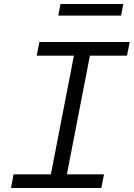

<svg xmlns="http://www.w3.org/2000/svg" viewBox="-20 -940 668 960"><path d="M35 0H486.5L500 -68.5H314.5L429.5 -661.5H615L628.5 -730H177L163.5 -661.5H349.5L234.5 -68.5H48ZM596.5 -920H282.5L271.5 -862H585.5Z"/></svg>

Font: Monaspace Neon Light
Style: Italic
Weight: 300
Italic angle: -11°
Designer: Riley Cran & the Lettermatic Team
Foundry: Lettermatic
Version: Version 1.200 (Monaspace Neon)